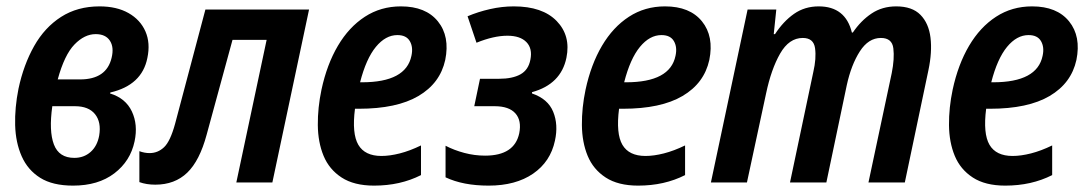

<svg xmlns="http://www.w3.org/2000/svg" viewBox="-20 -572 3399 602"><path d="M209 10Q145 10 106 -14.5Q67 -39 48 -82Q29 -125 27.5 -179.5Q26 -234 38 -294Q54 -369 87 -427.5Q120 -486 171.5 -519Q223 -552 292 -552Q346 -552 383 -531Q420 -510 436 -473.5Q452 -437 442 -390Q425 -305 326 -282L325 -279Q374 -264 393.5 -222.5Q413 -181 402 -129Q389 -67 338.5 -28.5Q288 10 209 10ZM280 -465Q245 -465 213.5 -432.5Q182 -400 161 -323H231Q314 -323 330 -391Q338 -424 324.5 -444.5Q311 -465 280 -465ZM213 -77Q243 -77 264 -95.5Q285 -114 291 -147Q298 -189 278 -214Q258 -239 215 -239H144Q133 -161 149 -119Q165 -77 213 -77Z M467 7Q453 7 440.5 5Q428 3 417 -1V-98Q433 -92 449 -92Q475 -92 494.5 -110.5Q514 -129 529 -184L624 -542H949L834 0H721L816 -447H709L628 -150Q606 -68 567 -30.5Q528 7 467 7Z M1153 10Q1090 10 1051 -15.5Q1012 -41 994.5 -83.5Q977 -126 976.5 -180Q976 -234 988 -291Q1005 -370 1039.5 -428.5Q1074 -487 1124 -519.5Q1174 -552 1237 -552Q1315 -552 1353 -505Q1391 -458 1376 -384Q1360 -311 1292 -271Q1224 -231 1105 -231H1093Q1083 -153 1103.5 -118Q1124 -83 1176 -83Q1202 -83 1233.5 -91Q1265 -99 1300 -116V-23Q1235 10 1153 10ZM1226 -462Q1189 -462 1158.5 -425Q1128 -388 1109 -314H1115Q1253 -314 1270 -397Q1276 -424 1265 -443Q1254 -462 1226 -462Z M1512 10Q1432 10 1377 -16V-115Q1404 -101 1436 -92.5Q1468 -84 1501 -84Q1593 -84 1608 -154Q1616 -194 1596 -216.5Q1576 -239 1531 -239H1467L1485 -325H1545Q1587 -325 1612 -339Q1637 -353 1643 -385Q1650 -420 1630.5 -440Q1611 -460 1571 -460Q1528 -460 1474 -438L1446 -521Q1479 -535 1516.5 -543.5Q1554 -552 1591 -552Q1681 -552 1725.5 -506Q1770 -460 1756 -391Q1739 -308 1648 -283V-279Q1698 -262 1714.5 -221.5Q1731 -181 1720 -131Q1706 -65 1651.5 -27.5Q1597 10 1512 10Z M1981 10Q1918 10 1879 -15.5Q1840 -41 1822.5 -83.5Q1805 -126 1804.5 -180Q1804 -234 1816 -291Q1833 -370 1867.5 -428.5Q1902 -487 1952 -519.5Q2002 -552 2065 -552Q2143 -552 2181 -505Q2219 -458 2204 -384Q2188 -311 2120 -271Q2052 -231 1933 -231H1921Q1911 -153 1931.5 -118Q1952 -83 2004 -83Q2030 -83 2061.5 -91Q2093 -99 2128 -116V-23Q2063 10 1981 10ZM2054 -462Q2017 -462 1986.5 -425Q1956 -388 1937 -314H1943Q2081 -314 2098 -397Q2104 -424 2093 -443Q2082 -462 2054 -462Z M2209 0 2324 -542H2414L2406 -465H2410Q2436 -505 2469.5 -528.5Q2503 -552 2547 -552Q2631 -552 2651 -470H2654Q2679 -507 2712.5 -529.5Q2746 -552 2790 -552Q2840 -552 2866 -525.5Q2892 -499 2897.5 -454Q2903 -409 2891 -352L2817 0H2703L2776 -343Q2785 -388 2781 -420.5Q2777 -453 2742 -453Q2703 -453 2676 -411Q2649 -369 2635 -305L2571 0H2457L2530 -346Q2540 -389 2535.5 -421Q2531 -453 2497 -453Q2454 -453 2426 -404Q2398 -355 2382 -279L2322 0Z M3132 10Q3069 10 3030 -15.5Q2991 -41 2973.5 -83.5Q2956 -126 2955.5 -180Q2955 -234 2967 -291Q2984 -370 3018.5 -428.5Q3053 -487 3103 -519.5Q3153 -552 3216 -552Q3294 -552 3332 -505Q3370 -458 3355 -384Q3339 -311 3271 -271Q3203 -231 3084 -231H3072Q3062 -153 3082.5 -118Q3103 -83 3155 -83Q3181 -83 3212.5 -91Q3244 -99 3279 -116V-23Q3214 10 3132 10ZM3205 -462Q3168 -462 3137.5 -425Q3107 -388 3088 -314H3094Q3232 -314 3249 -397Q3255 -424 3244 -443Q3233 -462 3205 -462Z"/></svg>

Font: Noto Sans Condensed SemiBold
Style: Italic
Weight: 600
Width: 3
Italic angle: -12°
Designer: Monotype Design Team
Foundry: Monotype Imaging Inc.
Version: Version 2.013; ttfautohint (v1.8.4.7-5d5b)